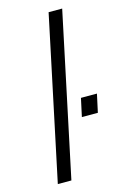

<svg xmlns="http://www.w3.org/2000/svg" viewBox="-115 -795 541 847"><g transform="rotate(-15 155.0 -371.5)"><path d="M197 -743 40 0H102L259 -743ZM237 -341 219 -258H292L310 -341Z"/></g></svg>

Font: Saira UNSAM Light Italic
Style: Regular
Weight: 300
Italic angle: -12°
Designer: Hector Gatti with collaboration of the Omnibus-Type team
Foundry: Omnibus-Type
Version: Version 0.072;PS 000.072;hotconv 1.0.88;makeotf.lib2.5.64775